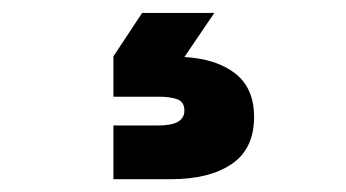

<svg xmlns="http://www.w3.org/2000/svg" viewBox="-20 -50 540 300"><path d="M202.1 -29.8H314.9L268.1 39.1Q318.4 42 347.7 64.9Q377 87.9 377 132.8Q377 182.6 342 206.3Q307.1 230 247.1 230H157.2V146H228Q268.1 146 268.1 123Q268.1 109.4 257.3 105.2Q246.6 101.1 228 101.1H157.2V38.1Z"/></svg>

Font: TASA Orbiter Display Black
Style: Regular
Weight: 900
Designer: Weizhong Zhang
Version: Version 1.000;Glyphs 3.1.2 (3151)